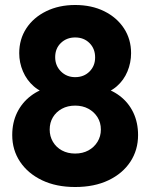

<svg xmlns="http://www.w3.org/2000/svg" viewBox="-20 -738 602 769"><path d="M281 11Q205 11 148.5 -16Q92 -43 60.5 -90Q29 -137 29 -197Q29 -247 48.5 -287Q68 -327 103.5 -354Q139 -381 186 -391L183 -359Q143 -368 115 -392.5Q87 -417 72 -452Q57 -487 57 -525Q57 -581 85.5 -624.5Q114 -668 165 -693Q216 -718 281 -718Q347 -718 397.5 -693Q448 -668 476.5 -624.5Q505 -581 505 -525Q505 -487 490.5 -452Q476 -417 448 -392.5Q420 -368 380 -359L376 -391Q424 -381 459.5 -354Q495 -327 514 -287Q533 -247 533 -197Q533 -137 502 -90Q471 -43 414.5 -16Q358 11 281 11ZM281 -123Q311 -123 334 -135.5Q357 -148 370.5 -170Q384 -192 384 -219Q384 -247 370.5 -268.5Q357 -290 334 -302.5Q311 -315 281 -315Q251 -315 228 -302.5Q205 -290 192 -268.5Q179 -247 179 -219Q179 -192 192 -170Q205 -148 228 -135.5Q251 -123 281 -123ZM281 -429Q316 -429 338.5 -451.5Q361 -474 361 -508Q361 -543 338.5 -565.5Q316 -588 281 -588Q247 -588 224 -566Q201 -544 201 -509Q201 -475 224 -452Q247 -429 281 -429Z"/></svg>

Font: Outfit Thin
Style: Bold
Weight: 700
Version: Version 1.100;gftools[0.9.27]